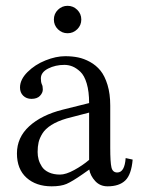

<svg xmlns="http://www.w3.org/2000/svg" viewBox="-20 -638 492 670"><path d="M182.1 -535.9Q168 -549.8 168 -569.8Q168 -589.8 182.1 -603.8Q196.3 -617.7 215.8 -617.7Q235.4 -617.7 249.5 -603.8Q263.7 -589.8 263.7 -569.8Q263.7 -549.8 249.5 -535.9Q235.4 -522 215.8 -522Q196.3 -522 182.1 -535.9ZM291 -245.1 212.4 -224.6Q180.7 -215.3 159.4 -201.9Q138.2 -188.5 128.2 -172.4Q118.2 -156.2 114.7 -141.4Q111.3 -126.5 111.3 -107.4Q111.3 -94.2 114.7 -81.5Q118.2 -68.8 126.2 -56.4Q134.3 -43.9 150.6 -36.4Q167 -28.8 189.5 -28.8Q210 -28.8 239 -44.7Q268.1 -60.5 291 -80.1ZM355.5 12.2Q329.1 12.2 312.3 -6.1Q295.4 -24.4 291.5 -46.4L268.6 -30.3Q231.4 -4.4 211.9 3.9Q192.4 12.2 160.2 12.2Q106 12.2 72.5 -17.8Q39.1 -47.9 39.1 -102.5Q39.1 -158.2 82 -197.5Q125 -236.8 199.2 -255.4L291 -278.3Q291 -318.4 282.7 -346.4Q274.4 -374.5 260.3 -387.7Q246.1 -400.9 232.7 -406.2Q219.2 -411.6 204.6 -411.6Q173.3 -411.6 147.9 -398.7Q122.6 -385.7 122.6 -364.3Q122.6 -351.6 126 -343.8Q129.4 -337.9 129.4 -325.7Q129.4 -314 119.4 -303.5Q109.4 -293 89.8 -293Q72.3 -293 61 -304Q49.8 -314.9 49.8 -332.5Q49.8 -360.4 75.9 -386.5Q102.1 -412.6 138.7 -427.2Q175.3 -441.9 207.5 -441.9Q231.4 -441.9 252.2 -437.7Q272.9 -433.6 294.2 -421.9Q315.4 -410.2 330.6 -391.6Q345.7 -373 355.2 -341.8Q364.7 -310.5 364.7 -269.5V-122.6Q364.7 -71.8 368.9 -54Q373 -36.1 389.2 -36.1Q415 -36.1 418.5 -86.4L442.9 -81.1Q438.5 -28.8 417.2 -8.3Q396 12.2 355.5 12.2Z"/></svg>

Font: Libertinage
Style: b
Weight: 400
Designer: OSP
Foundry: OSP
Version: Version 1.0; 2008; OFL relea